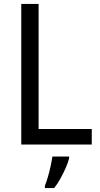

<svg xmlns="http://www.w3.org/2000/svg" viewBox="-20 -734 508 975"><path d="M88 0V-714H176V-79H446V0ZM331 70Q326 91 314 118Q302 145 287 172.5Q272 200 255 221H208V209Q215 192 223 165Q231 138 237 110Q243 82 246 61H331Z"/></svg>

Font: Noto Sans Telugu SemiCondensed
Style: Regular
Weight: 400
Width: 4
Designer: Jelle Bosma - Monotype Design Team
Foundry: Monotype Imaging Inc.
Version: Version 2.005; ttfautohint (v1.8.4.7-5d5b)